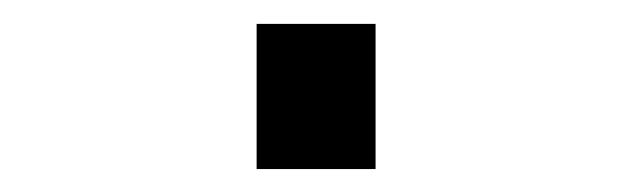

<svg xmlns="http://www.w3.org/2000/svg" viewBox="-20 -371 540 164"><path d="M199.2 -350.6H300.8V-226.6H199.2Z"/></svg>

Font: BabelStone Marchen
Style: Regular
Weight: 400
Designer: Andrew West
Foundry: Andrew West
Version: Version 9.003 2021-11-11